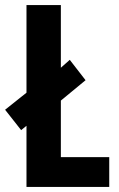

<svg xmlns="http://www.w3.org/2000/svg" viewBox="-34 -734 467 754"><path d="M70 0V-240L49 -223L-14 -303L70 -370V-714H205V-468L240 -499L302 -419L205 -339V-117H395V0Z"/></svg>

Font: Noto Sans Telugu ExtraCondensed
Style: Bold
Weight: 700
Width: 2
Designer: Jelle Bosma - Monotype Design Team
Foundry: Monotype Imaging Inc.
Version: Version 2.005; ttfautohint (v1.8.4.7-5d5b)